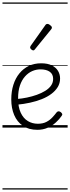

<svg xmlns="http://www.w3.org/2000/svg" viewBox="-20 -1030 566 1550"><path d="M282 18Q212 18 165 -14Q118 -46 94.5 -101.5Q71 -157 71 -227Q71 -292 88 -345.5Q105 -399 137 -438Q169 -477 213 -498Q257 -519 312 -519Q365 -519 398.5 -502Q432 -485 448.5 -457.5Q465 -430 465 -396Q465 -358 446 -327Q427 -296 394 -271.5Q361 -247 317 -229.5Q273 -212 222.5 -201Q172 -190 119 -185L118 -231Q157 -234 198 -242.5Q239 -251 277 -264.5Q315 -278 345 -296.5Q375 -315 392 -339Q409 -363 409 -393Q409 -431 382 -450.5Q355 -470 306 -470Q272 -470 240 -456Q208 -442 182 -413Q156 -384 141 -340Q126 -296 126 -236Q126 -165 147.5 -119.5Q169 -74 205 -52.5Q241 -31 285 -31Q326 -31 354 -45.5Q382 -60 402.5 -82Q423 -104 438 -124Q446 -132 454 -131.5Q462 -131 470 -125Q478 -119 481.5 -111.5Q485 -104 478 -95Q460 -68 431 -41.5Q402 -15 364.5 1.5Q327 18 282 18ZM249 -623Q242 -623 232.5 -631Q223 -639 223 -647Q223 -649 224 -651.5Q225 -654 227 -659L346 -827Q350 -833 354 -835Q358 -837 363 -837Q370 -837 378 -832Q386 -827 392.5 -820.5Q399 -814 399 -807Q399 -803 397.5 -800Q396 -797 392 -792L262 -632Q256 -623 249 -623ZM0 490H526V500H0ZM0 -20H526V0H0ZM0 -505H526V-500H0ZM0 -1010H526V-1000H0Z"/></svg>

Font: Playwrite PE Guides
Style: Regular
Weight: 400
Designer: Veronika Burian, José Scaglione
Foundry: TypeTogether
Version: Version 1.003